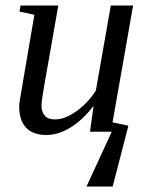

<svg xmlns="http://www.w3.org/2000/svg" viewBox="-20 -479 540 698"><path d="M130.9 -94.2Q130.9 -72.3 142.6 -58.6Q154.3 -44.9 179.7 -44.9Q216.3 -44.9 258.8 -75.4Q301.3 -106 328.6 -150.4L382.8 -459H463.9L389.2 -34.2L446.8 -22L389.6 199.2H294.4L386.2 0H307.1L320.3 -94.2Q279.8 -42 235.8 -15.1Q191.9 11.7 148.9 11.7Q99.6 11.7 74.7 -14.9Q49.8 -41.5 49.8 -91.3Q49.8 -98.6 52.5 -117.4Q55.2 -136.2 105 -425.3L50.8 -437L54.7 -459H191.9L142.1 -175.3Q130.9 -113.8 130.9 -94.2Z"/></svg>

Font: Liberation Serif
Style: Italic
Weight: 400
Italic angle: -16.333°
Designer: Steve Matteson
Foundry: Ascender Corporation
Version: Version 2.1.5